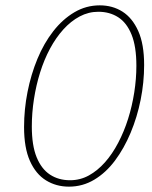

<svg xmlns="http://www.w3.org/2000/svg" viewBox="-20 -686 568 718"><path d="M238 12Q190 12 152 -11.5Q114 -35 92 -84Q70 -133 70 -211Q70 -277 83 -342.5Q96 -408 120 -466Q144 -524 179 -569Q214 -614 258 -640Q302 -666 353 -666Q401 -666 438 -642.5Q475 -619 497 -570Q519 -521 519 -443Q519 -378 506 -313Q493 -248 468.5 -189.5Q444 -131 410 -85.5Q376 -40 332.5 -14Q289 12 238 12ZM242 -12Q280 -12 312.5 -30Q345 -48 372.5 -79Q400 -110 422 -152Q444 -194 459 -241.5Q474 -289 482 -340Q490 -391 490 -440Q490 -512 472 -556.5Q454 -601 422 -621.5Q390 -642 348 -642Q311 -642 278 -624.5Q245 -607 217 -576Q189 -545 167 -504Q145 -463 130 -415Q115 -367 107 -315.5Q99 -264 99 -213Q99 -142 117 -98Q135 -54 167 -33Q199 -12 242 -12Z"/></svg>

Font: Source Serif 4 ExtraLight
Style: Italic
Weight: 250
Italic angle: -12°
Designer: Frank Grießhammer
Foundry: Adobe Systems Incorporated
Version: Version 4.004;hotconv 1.0.116;makeotfexe 2.5.65601